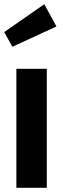

<svg xmlns="http://www.w3.org/2000/svg" viewBox="-23 -895 299 915"><path d="M188 -875 -3 -742 36 -672 246 -769ZM200 -567H55V0H200Z"/></svg>

Font: Glow Sans TC Compressed
Style: Bold
Weight: 700
Width: 2
Designer: Ryoko NISHIZUKA (kana, bopomofo & ideographs); Paul D. Hunt (Latin, Greek & Cyrillic); Sandoll Communications, Soo-young
Version: Version 0.93